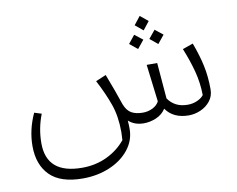

<svg xmlns="http://www.w3.org/2000/svg" viewBox="-88 -716 1333 1080"><g transform="rotate(-10 579.0 -176.5)"><path d="M1095 -123Q1095 -85 1073 -57Q1051 -29 1017.5 -14.5Q984 0 950 0Q862 0 819 -61Q799 -30 764 -15Q729 0 693 0Q640 0 606 -31Q608 -7 608 17Q608 82 566.5 134.5Q525 187 455 216.5Q385 246 302 246Q174 246 113.5 185Q53 124 53 18Q53 -75 95 -166L136 -153Q105 -74 105 11Q105 186 308 186Q386 186 450.5 155Q515 124 557 72Q559 40 559 26Q559 -63 535 -131.5Q511 -200 469 -280L528 -305Q567 -204 593 -126Q608 -88 633.5 -74Q659 -60 698 -60Q727 -60 753 -72.5Q779 -85 791 -108L765 -321H825L842 -116Q860 -89 888 -74.5Q916 -60 954 -60Q983 -60 1008 -71Q1033 -82 1046 -99Q1045 -170 1027.5 -236Q1010 -302 981 -373L1041 -394Q1068 -322 1081.5 -259Q1095 -196 1095 -123ZM819 -562 782 -515 737 -552 774 -599ZM888 -472 850 -425 805 -462 843 -508ZM771 -464 733 -417 688 -454 725 -500Z"/></g></svg>

Font: FiraGO Light
Style: Italic
Weight: 300
Italic angle: -8°
Designer: bBox Type GmbH
Foundry: bBox Type GmbH
Version: Version 1.001